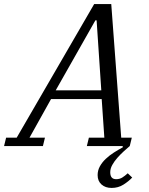

<svg xmlns="http://www.w3.org/2000/svg" viewBox="-75 -718 733 944"><path d="M474 206Q443 206 424 189Q405 172 405 143Q405 120 416 100Q427 80 445 63Q463 46 485 32Q507 18 529 6L528 0H352L362 -41H438L425 -231H176L70 -41H146L136 0H-55L-45 -41H7L388 -698H472L521 -41H573L563 0Q550 11 533.5 26Q517 41 502 58Q487 75 477 93Q467 111 467 129Q467 163 496 163Q513 163 526 155Q539 147 553 134L575 155Q557 174 531.5 190Q506 206 474 206ZM199 -274H423L400 -618H394Z"/></svg>

Font: IBM Plex Serif
Style: Italic
Weight: 400
Italic angle: -14°
Designer: Mike Abbink, Paul van der Laan, Pieter van Rosmalen
Foundry: Bold Monday
Version: Version 3.001